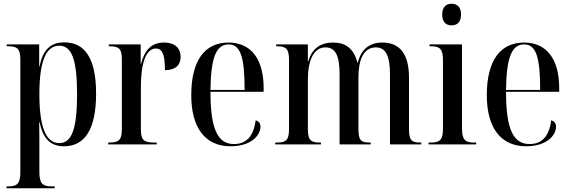

<svg xmlns="http://www.w3.org/2000/svg" viewBox="-20 -774 3058 1029"><path d="M15 235H273V225H259C209 225 191 211 191 147V12C191 -33 191 -75 190 -119H192C210 -33 249 10 323 10C433 10 495 -79 495 -272C495 -461 435 -547 325 -547C249 -547 209 -505 192 -418H190V-536H16V-526H24C69 -526 89 -516 89 -457V148C89 211 72 225 21 225H15ZM298 -7C223 -7 191 -101 191 -270C191 -441 225 -529 297 -529C364 -529 393 -457 393 -269C393 -87 366 -7 298 -7Z M560 0H820V-10H807C751 -10 735 -23 735 -82V-309C735 -433 762 -514 815 -514C848 -514 864 -486 864 -398C920 -398 948 -425 948 -469C948 -516 917 -546 859 -546C786 -546 753 -498 736 -432H734V-536H563V-526H566C618 -526 633 -513 633 -456V-81C633 -23 617 -10 564 -10H560Z M1216 10C1326 10 1376 -49 1376 -95C1376 -112 1367 -125 1350 -129C1339 -40 1297 -2 1234 -2C1148 -2 1108 -79 1108 -282H1393V-302C1393 -459 1324 -546 1205 -546C1078 -546 1005 -451 1005 -264C1005 -90 1079 10 1216 10ZM1291 -292H1108C1110 -469 1140 -536 1205 -536C1269 -536 1291 -468 1291 -292Z M1455 0H1700V-10H1697C1646 -10 1630 -21 1630 -83V-347C1630 -448 1660 -520 1724 -520C1778 -520 1800 -476 1800 -374V0H1967V-10H1964C1914 -10 1901 -21 1901 -84V-361C1901 -454 1929 -520 1994 -520C2049 -520 2070 -473 2070 -374V0H2238V-10H2235C2186 -10 2172 -21 2172 -83V-357C2172 -486 2122 -546 2029 -546C1963 -546 1915 -512 1898 -438H1896C1875 -516 1831 -546 1765 -546C1698 -546 1651 -514 1632 -444H1630V-536H1460V-526H1464C1512 -526 1529 -514 1529 -452V-83C1529 -21 1512 -10 1462 -10H1455Z M2400 -638C2428 -638 2451 -654 2451 -696C2451 -738 2428 -754 2400 -754C2372 -754 2350 -738 2350 -696C2350 -654 2372 -638 2400 -638ZM2277 0H2532V-10H2521C2475 -10 2456 -23 2456 -85V-536H2282V-526H2291C2336 -526 2354 -512 2354 -453V-84C2354 -23 2336 -10 2289 -10H2277Z M2800 10C2910 10 2960 -49 2960 -95C2960 -112 2951 -125 2934 -129C2923 -40 2881 -2 2818 -2C2732 -2 2692 -79 2692 -282H2977V-302C2977 -459 2908 -546 2789 -546C2662 -546 2589 -451 2589 -264C2589 -90 2663 10 2800 10ZM2875 -292H2692C2694 -469 2724 -536 2789 -536C2853 -536 2875 -468 2875 -292Z"/></svg>

Font: Noto Serif Display Condensed Medium
Style: Regular
Weight: 500
Width: 3
Designer: Monotype Design Team
Foundry: Monotype Imaging Inc.
Version: Version 2.009